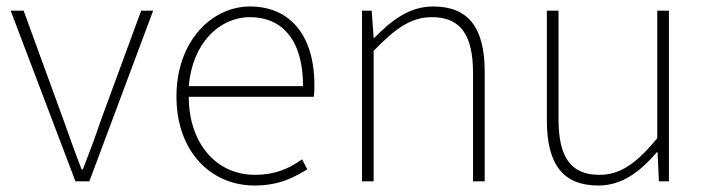

<svg xmlns="http://www.w3.org/2000/svg" viewBox="-20 -560 2190 593"><path d="M213 0H256L453 -527H416L291 -187C274 -136 254 -83 236 -37H232C214 -83 195 -136 177 -187L53 -527H13Z M766 13C844 13 889 -13 929 -37L913 -68C873 -39 828 -20 768 -20C644 -20 563 -122 563 -261H949C951 -275 951 -286 951 -297C951 -453 874 -540 752 -540C635 -540 525 -434 525 -262C525 -90 633 13 766 13ZM563 -294C574 -427 658 -507 752 -507C851 -507 916 -437 916 -294Z M1098 0H1134V-403C1201 -472 1249 -507 1314 -507C1404 -507 1441 -450 1441 -334V0H1477V-339C1477 -475 1426 -540 1318 -540C1245 -540 1190 -498 1136 -443H1134L1128 -527H1098Z M1828 13C1901 13 1956 -29 2009 -90H2011L2015 0H2046V-527H2010V-133C1945 -55 1896 -20 1831 -20C1742 -20 1705 -76 1705 -192V-527H1669V-188C1669 -51 1720 13 1828 13Z"/></svg>

Font: Source Han Sans JP VF
Style: Regular
Weight: 250
Designer: Ryoko NISHIZUKA 西塚涼子 (kana, bopomofo & ideographs); Paul D. Hunt (Latin, Greek & Cyrillic); Sandoll Communications 산돌커뮤니
Foundry: Adobe
Version: Version 2.004;hotconv 1.0.118;makeotfexe 2.5.65603